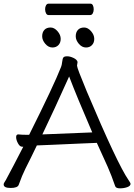

<svg xmlns="http://www.w3.org/2000/svg" viewBox="-21 -1018 732 1047"><path d="M392 -820Q392 -842 404 -855Q416 -868 438 -868Q458 -868 475.5 -848Q493 -828 493 -806Q493 -785 480.5 -772Q468 -759 448 -759Q426 -759 409 -779Q392 -799 392 -820ZM255 -868Q275 -868 292.5 -848Q310 -828 310 -806Q310 -785 297.5 -772Q285 -759 265 -759Q243 -759 226 -779Q209 -799 209 -820Q209 -842 221 -855Q233 -868 255 -868ZM225 -968Q225 -980 230 -989Q235 -998 244 -998H472Q481 -998 485.5 -989Q490 -980 490 -967Q490 -955 485 -945.5Q480 -936 471 -936H243Q235 -936 230 -945.5Q225 -955 225 -968ZM-1 -12Q-1 -18 3 -23.5Q7 -29 11 -36.5Q15 -44 24.5 -62Q34 -80 53.5 -116.5Q73 -153 106 -218H99Q87 -218 77 -236.5Q67 -255 67 -270Q67 -285 78 -285H80Q98 -283 119 -283H138Q273 -553 312 -653Q316 -662 318 -680.5Q320 -699 325 -705Q330 -711 345.5 -711Q361 -711 380 -702Q399 -693 402 -680L399 -660Q399 -647 452 -520Q619 -124 680 -36Q691 -20 691 -16Q691 -4 673 2.5Q655 9 633 9Q611 9 607 -3Q588 -59 566 -109L507 -239L484 -238Q460 -237 423 -235.5Q386 -234 344.5 -232Q303 -230 265.5 -228.5Q228 -227 204.5 -226Q181 -225 180 -225Q164 -191 148 -159L118 -99Q99 -61 81 -10Q75 7 37 7Q-1 7 -1 -12ZM482 -296Q397 -493 356 -601Q273 -416 210 -285Z"/></svg>

Font: LXGW Bright GB
Style: Regular
Weight: 400
Designer: Christian Thalmann (Catharsis Fonts)
Foundry: LXGW / Christian Thalmann (Catharsis Fonts) / Fontworks Inc.
Version: Version 5.510